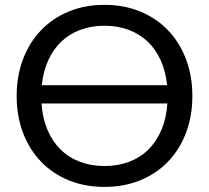

<svg xmlns="http://www.w3.org/2000/svg" viewBox="-20 -744 840 772"><path d="M147 -328Q151 -268.5 170.8 -222Q190.5 -175.5 223.5 -143Q256.5 -110.5 301.2 -93.5Q346 -76.5 400 -76.5Q454.5 -76.5 499.2 -93.5Q544 -110.5 576.8 -143Q609.5 -175.5 629.2 -222Q649 -268.5 653 -328ZM652 -401.5Q646 -457.5 626 -502Q606 -546.5 573.2 -577.2Q540.5 -608 496.8 -624.2Q453 -640.5 400 -640.5Q347.5 -640.5 303.5 -624.2Q259.5 -608 227 -577.2Q194.5 -546.5 174.2 -502Q154 -457.5 148 -401.5ZM400 -724.5Q479 -724.5 544.2 -697.5Q609.5 -670.5 656 -621.8Q702.5 -573 728 -505.8Q753.5 -438.5 753.5 -358Q753.5 -277.5 728 -210.2Q702.5 -143 656 -94.5Q609.5 -46 544.2 -19.2Q479 7.5 400 7.5Q321 7.5 256 -19.2Q191 -46 144.5 -94.5Q98 -143 72.5 -210.2Q47 -277.5 47 -358Q47 -438.5 72.5 -505.8Q98 -573 144.5 -621.8Q191 -670.5 256 -697.5Q321 -724.5 400 -724.5Z"/></svg>

Font: Lato
Style: Regular
Weight: 400
Designer: Lukasz Dziedzic with Adam Twardoch and Botio Nikoltchev
Foundry: tyPoland Lukasz Dziedzic
Version: Version 2.015; 2015-08-06; http://www.latofonts.com/